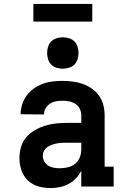

<svg xmlns="http://www.w3.org/2000/svg" viewBox="-20 -950 640 978"><path d="M238 8Q206 8 175.5 -0.5Q145 -9 122 -31Q99 -53 89 -83.5Q79 -114 79 -145Q79 -173 87 -201Q95 -229 113.5 -250.5Q132 -272 157 -286.5Q182 -301 209 -309.5Q236 -318 264.5 -321Q293 -324 321 -324H394V-362Q394 -380 386.5 -395.5Q379 -411 364.5 -420.5Q350 -430 333 -433.5Q316 -437 298 -437Q282 -437 265.5 -434Q249 -431 235 -422Q221 -413 212.5 -398.5Q204 -384 204 -367Q204 -367 204 -367Q204 -367 204 -367L85 -368Q85 -368 85 -368Q85 -368 85 -368Q85 -393 93 -418Q101 -443 116 -463.5Q131 -484 152.5 -499Q174 -514 198 -523Q222 -532 247.5 -535Q273 -538 298 -538Q325 -538 351 -534.5Q377 -531 401.5 -522.5Q426 -514 448 -498.5Q470 -483 485 -461.5Q500 -440 506.5 -414.5Q513 -389 513 -362V-101H559V0H394V-80Q383 -59 366.5 -41.5Q350 -24 329.5 -13Q309 -2 285.5 3Q262 8 238 8ZM285 -93Q306 -93 326.5 -98Q347 -103 363 -116Q379 -129 386.5 -148.5Q394 -168 394 -189V-223H321Q308 -223 295 -222.5Q282 -222 269.5 -219.5Q257 -217 244.5 -212.5Q232 -208 221.5 -201Q211 -194 204.5 -182.5Q198 -171 198 -158Q198 -142 205.5 -128Q213 -114 226 -106Q239 -98 254.5 -95.5Q270 -93 285 -93ZM300 -600Q284 -600 268 -605Q252 -610 241 -621Q230 -632 225 -648Q220 -664 220 -680Q220 -696 225 -712Q230 -728 241 -739Q252 -750 268 -755Q284 -760 300 -760Q316 -760 332 -755Q348 -750 359 -739Q370 -728 375 -712Q380 -696 380 -680Q380 -664 375 -648Q370 -632 359 -621Q348 -610 332 -605Q316 -600 300 -600ZM150 -840V-930H450V-840Z"/></svg>

Font: Iosevka Slab Extended
Style: Bold
Weight: 700
Width: 7
Monospace: yes
Designer: Belleve Invis
Foundry: Belleve Invis
Version: Version 11.1.0; ttfautohint (v1.8.3)